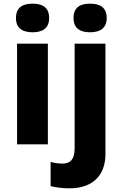

<svg xmlns="http://www.w3.org/2000/svg" viewBox="-20 -838 668 1047"><path d="M158 -818C108 -818 67 -801 67 -740C67 -680 108 -662 158 -662C207 -662 248 -680 248 -740C248 -801 207 -818 158 -818ZM381 -740C381 -680 421 -662 471 -662C520 -662 562 -680 562 -740C562 -801 520 -818 471 -818C421 -818 381 -801 381 -740ZM241 -600H73V-51H241ZM357 189C502 189 555 102 555 2V-600H387V-29C387 38 357 54 321 54C296 54 279 51 256 45V177C281 184 324 189 357 189Z"/></svg>

Font: Noto Sans Tamil UI ExtraBold
Style: Regular
Weight: 800
Designer: Jelle Bosma - Monotype Design Team
Foundry: Monotype Imaging Inc.
Version: Version 2.004